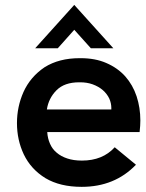

<svg xmlns="http://www.w3.org/2000/svg" viewBox="-20 -734 582 764"><path d="M305 9.5Q219 9.5 161 -25Q103 -60.5 74.5 -120Q47.5 -177.5 47.5 -244Q47.5 -309.5 73.5 -368Q100.5 -428 157.5 -466.5Q215 -502.5 296.5 -502.5H301Q359 -502.5 402.5 -483.5Q448 -464 478.5 -430Q508.5 -396 523.5 -351Q538.5 -305.5 538.5 -254.5Q538.5 -234.5 535.5 -208.5H168Q169.5 -183 179 -162Q188 -141 205.5 -126.5Q223 -111.5 247.5 -103.5Q272.5 -95 306 -95Q388.5 -95 436.5 -148L521 -78.5Q436.5 9.5 305 9.5ZM423 -298.5V-304.5Q423 -323 415 -341.5Q406 -360.5 389 -375.5Q372 -390 348.5 -398.5Q326 -406.5 299 -406.5H295Q236.5 -406.5 205 -375Q173.5 -343.5 166.5 -298.5ZM431 -542H341.5L275.5 -615.5L210 -542H120L275.5 -714.5Z"/></svg>

Font: Acari Sans Neue
Style: Bold
Weight: 700
Designer: Alfredo Marco Pradil (font), Cristiano Sobral (main changes)
Foundry: Hanken Design Co. (font), Cristiano Sobral (main changes)
Version: Version 2.459;March 19, 2022;FontCreator 14.0.0.2808 64-bit;